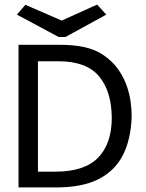

<svg xmlns="http://www.w3.org/2000/svg" viewBox="-20 -819 640 840"><path d="M61 1V-623H240Q304 -623 348.5 -613Q393 -603 424 -583.5Q455 -564 480 -537Q517 -495 536.5 -437.5Q556 -380 556 -308Q553 -212 519 -143Q485 -74 413.5 -36.5Q342 1 225 1ZM146 -68H222Q350 -68 409.5 -129.5Q469 -191 469 -304Q468 -420 413 -485.5Q358 -551 235 -551H146ZM405 -799 445 -755 266 -657H237L54 -755L91 -798L250 -729Z"/></svg>

Font: Inconsolata Expanded Medium
Style: Regular
Weight: 500
Width: 7
Monospace: yes
Designer: Raph Levien, Cyreal, Brenton Simpson
Foundry: Raph Levien, Cyreal, Google
Version: Version 3.001; ttfautohint (v1.8.2.53-6de2)